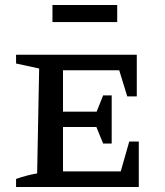

<svg xmlns="http://www.w3.org/2000/svg" viewBox="-20 -745 656 765"><path d="M495 -181H533V0H44V-32Q86 -47 128 -54L136 -472L44 -492V-527H525V-361H487L455 -465H231V-300H365L391 -365H425V-173H391L364 -239H231V-62H461ZM189 -657V-725H447V-657Z"/></svg>

Font: Piazzolla SC Medium
Style: Regular
Weight: 500
Designer: Juan Pablo del Peral
Foundry: Huerta Tipografica
Version: Version 1.330